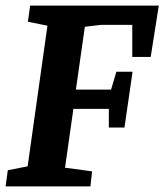

<svg xmlns="http://www.w3.org/2000/svg" viewBox="-24 -668 589 688"><path d="M-4 0 4 -58 75 -72 146 -576 76 -590 84 -648H545L516 -464H450V-579H338L280 -572L248 -347H374L393 -411H451L422 -211H366V-278H239L209 -67L306 -54L300 0Z"/></svg>

Font: Faustina
Style: Bold Italic
Weight: 700
Italic angle: -8°
Designer: Alfonso Garcia
Foundry: http://www.omnibus-type.com
Version: Version 1.200